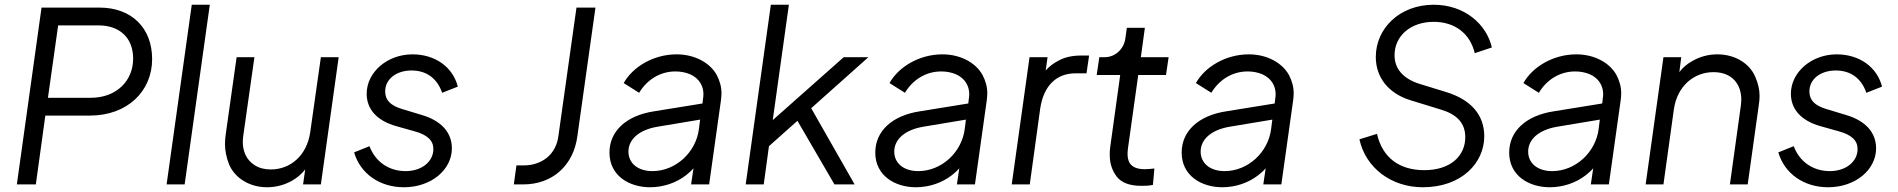

<svg xmlns="http://www.w3.org/2000/svg" viewBox="-20 -777 7998 809"><path d="M131 0 171 -290H359C516 -290 621 -392 621 -528C621 -659 535 -745 399 -745H155L51 0ZM225 -670H395C484 -670 541 -618 541 -530C541 -435 469 -365 363 -365H182Z M758 0 864 -757H788L682 0Z M1105 12C1144 12 1180 2 1213 -17C1233 -29 1251 -44 1266 -63L1257 0H1332L1407 -536H1332L1287 -219C1273 -123 1205 -63 1121 -63C1094 -63 1072 -69 1053 -81C1016 -104 1003 -143 1003 -179C1003 -187 1004 -196 1005 -205L1052 -536H977L931 -210C929 -196 928 -183 928 -170C928 -142 934 -113 945 -85C968 -29 1029 12 1105 12Z M1682 12C1796 12 1884 -61 1884 -152C1884 -219 1839 -268 1759 -292L1673 -318C1624 -333 1603 -356 1603 -392C1603 -443 1649 -480 1714 -480C1777 -480 1822 -447 1843 -386L1909 -412C1888 -495 1813 -548 1718 -548C1612 -548 1525 -473 1525 -382C1525 -317 1568 -268 1651 -245L1726 -224C1781 -209 1806 -185 1806 -149C1806 -96 1757 -56 1689 -56C1618 -56 1561 -96 1537 -161L1472 -135C1498 -46 1579 12 1682 12Z M2185 0C2307 0 2397 -79 2413 -205L2489 -745H2409L2333 -205C2324 -128 2265 -80 2186 -80H2156L2145 0Z M2719 12C2776 12 2830 -7 2871 -39C2882 -48 2893 -57 2902 -68L2892 0H2968L3018 -356C3019 -366 3020 -375 3020 -384C3020 -411 3013 -436 3000 -461C2972 -512 2908 -548 2831 -548C2733 -548 2646 -495 2608 -427L2673 -386C2704 -438 2758 -476 2826 -476C2848 -476 2869 -472 2888 -464C2926 -447 2944 -415 2944 -380C2944 -373 2943 -366 2942 -359L2940 -341L2736 -308C2618 -290 2548 -224 2548 -134C2548 -36 2632 12 2719 12ZM2930 -273 2925 -234C2913 -136 2828 -56 2729 -56C2668 -56 2628 -89 2628 -138C2628 -191 2674 -230 2750 -243Z M3198 0 3220 -161 3340 -268 3496 0H3581L3398 -321L3639 -536H3535L3236 -271L3304 -757H3228L3122 0Z M3839 12C3896 12 3950 -7 3991 -39C4002 -48 4013 -57 4022 -68L4012 0H4088L4138 -356C4139 -366 4140 -375 4140 -384C4140 -411 4133 -436 4120 -461C4092 -512 4028 -548 3951 -548C3853 -548 3766 -495 3728 -427L3793 -386C3824 -438 3878 -476 3946 -476C3968 -476 3989 -472 4008 -464C4046 -447 4064 -415 4064 -380C4064 -373 4063 -366 4062 -359L4060 -341L3856 -308C3738 -290 3668 -224 3668 -134C3668 -36 3752 12 3839 12ZM4050 -273 4045 -234C4033 -136 3948 -56 3849 -56C3788 -56 3748 -89 3748 -138C3748 -191 3794 -230 3870 -243Z M4319 0 4363 -320C4378 -419 4434 -468 4511 -468H4558L4569 -543H4535C4498 -543 4466 -536 4439 -521C4418 -510 4401 -497 4386 -480L4394 -536H4318L4243 0Z M4789 6C4800 6 4822 6 4838 2L4844 -67C4833 -66 4817 -64 4804 -64C4736 -64 4731 -104 4731 -130C4731 -138 4732 -146 4733 -154L4776 -461H4893L4904 -536H4787L4804 -660H4728L4722 -617C4717 -572 4680 -536 4635 -536H4612L4601 -461H4700L4658 -158C4656 -146 4656 -135 4656 -124C4656 -88 4666 -58 4686 -32C4706 -7 4740 6 4789 6Z M5130 12C5187 12 5241 -7 5282 -39C5293 -48 5304 -57 5313 -68L5303 0H5379L5429 -356C5430 -366 5431 -375 5431 -384C5431 -411 5424 -436 5411 -461C5383 -512 5319 -548 5242 -548C5144 -548 5057 -495 5019 -427L5084 -386C5115 -438 5169 -476 5237 -476C5259 -476 5280 -472 5299 -464C5337 -447 5355 -415 5355 -380C5355 -373 5354 -366 5353 -359L5351 -341L5147 -308C5029 -290 4959 -224 4959 -134C4959 -36 5043 12 5130 12ZM5341 -273 5336 -234C5324 -136 5239 -56 5140 -56C5079 -56 5039 -89 5039 -138C5039 -191 5085 -230 5161 -243Z M5975 12C6138 12 6234 -90 6234 -203C6234 -290 6181 -356 6074 -389L5960 -424C5888 -447 5856 -491 5856 -544C5856 -627 5925 -685 6021 -685C6110 -685 6174 -636 6194 -553L6266 -577C6244 -674 6152 -757 6021 -757C5877 -757 5777 -657 5777 -537C5777 -452 5829 -384 5922 -355L6052 -315C6119 -295 6154 -258 6154 -199C6154 -121 6093 -60 5981 -60C5877 -60 5805 -112 5782 -213L5708 -190C5734 -70 5842 12 5975 12Z M6510 12C6567 12 6621 -7 6662 -39C6673 -48 6684 -57 6693 -68L6683 0H6759L6809 -356C6810 -366 6811 -375 6811 -384C6811 -411 6804 -436 6791 -461C6763 -512 6699 -548 6622 -548C6524 -548 6437 -495 6399 -427L6464 -386C6495 -438 6549 -476 6617 -476C6639 -476 6660 -472 6679 -464C6717 -447 6735 -415 6735 -380C6735 -373 6734 -366 6733 -359L6731 -341L6527 -308C6409 -290 6339 -224 6339 -134C6339 -36 6423 12 6510 12ZM6721 -273 6716 -234C6704 -136 6619 -56 6520 -56C6459 -56 6419 -89 6419 -138C6419 -191 6465 -230 6541 -243Z M6989 0 7033 -317C7047 -413 7116 -473 7200 -473C7280 -473 7317 -420 7317 -358C7317 -350 7316 -341 7315 -331L7269 0H7344L7391 -336C7393 -349 7394 -361 7394 -373C7394 -399 7388 -426 7376 -453C7353 -508 7293 -548 7216 -548C7177 -548 7142 -538 7109 -519C7088 -507 7070 -492 7056 -473L7064 -536H6989L6914 0Z M7683 12C7797 12 7885 -61 7885 -152C7885 -219 7840 -268 7760 -292L7674 -318C7625 -333 7604 -356 7604 -392C7604 -443 7650 -480 7715 -480C7778 -480 7823 -447 7844 -386L7910 -412C7889 -495 7814 -548 7719 -548C7613 -548 7526 -473 7526 -382C7526 -317 7569 -268 7652 -245L7727 -224C7782 -209 7807 -185 7807 -149C7807 -96 7758 -56 7690 -56C7619 -56 7562 -96 7538 -161L7473 -135C7499 -46 7580 12 7683 12Z"/></svg>

Font: Plus Jakarta Sans
Style: Italic
Weight: 400
Italic angle: -8°
Designer: Gumpita Rahayu
Foundry: Tokotype
Version: Version 2.071;gftools[0.9.30]